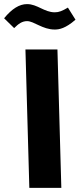

<svg xmlns="http://www.w3.org/2000/svg" viewBox="-65 -916 388 936"><path d="M202 -772C223 -772 254 -777 303 -820L266 -879C239 -863 223 -856 202 -856C151 -856 117 -896 67 -896C29 -896 -7 -873 -45 -827L4 -779C25 -800 43 -813 67 -813C101 -813 142 -772 202 -772ZM78 0H234L215 -675H59Z"/></svg>

Font: Noto Sans Arabic UI XBd
Style: Regular
Weight: 800
Designer: Monotype Design Team, Nadine Chahine and Nizar Qandah
Foundry: Monotype Imaging Inc.
Version: Version 2.010